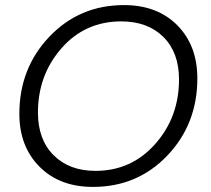

<svg xmlns="http://www.w3.org/2000/svg" viewBox="-20 -727 828 754"><path d="M755 -419Q755 -240 637.5 -116.5Q520 7 345 7Q214 7 135 -72.5Q56 -152 56 -280Q56 -459 174 -583Q292 -707 467 -707Q598 -707 676.5 -627.5Q755 -548 755 -419ZM129 -285Q129 -179 190.5 -117.5Q252 -56 355 -56Q496 -56 589.5 -161.5Q683 -267 683 -415Q683 -521 621.5 -582Q560 -643 456 -643Q314 -643 221.5 -537.5Q129 -432 129 -285Z"/></svg>

Font: Poppins Light
Style: Italic
Weight: 300
Italic angle: -10°
Designer: Ninad Kale (Devanagari), Jonny Pinhorn (Latin)
Foundry: Indian Type Foundry
Version: Version 3.200;PS 1.000;hotconv 16.6.54;makeotf.lib2.5.65590